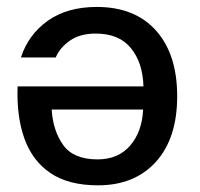

<svg xmlns="http://www.w3.org/2000/svg" viewBox="-20 -539 588 564"><path d="M401.4 -285.2Q399.4 -355 364.5 -397.7Q329.6 -440.4 261.2 -440.4Q215.3 -440.4 185.8 -419.9Q156.2 -399.4 143.6 -370.1H41.5Q63 -437 120.1 -477.8Q177.2 -518.6 264.2 -518.6Q376.5 -518.6 438.5 -449Q500.5 -379.4 500.5 -256.3Q500.5 -132.8 438 -63.7Q375.5 5.4 267.6 5.4Q181.6 5.4 128.4 -30.5Q75.2 -66.4 51.8 -131.8Q28.3 -197.3 31.7 -285.2ZM400.4 -217.3H131.8Q135.7 -154.8 165.8 -112.8Q195.8 -70.8 266.6 -70.8Q327.6 -70.8 362.5 -111.6Q397.5 -152.3 400.4 -217.3Z"/></svg>

Font: Estedad-FD Medium
Style: Regular
Weight: 500
Designer: Amin Abedi
Version: Version 7.3